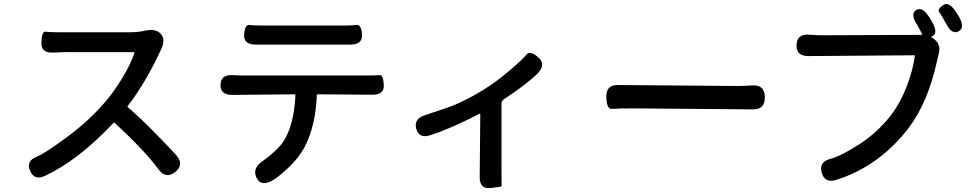

<svg xmlns="http://www.w3.org/2000/svg" viewBox="-20 -874 4920 969"><path d="M863 -5Q817 30 781 -18Q715 -109 559 -254Q555 -257 552 -253Q375 -65 208 13Q153 39 132 -12Q110 -62 167 -84Q204 -98 318 -182Q420 -257 500 -347Q551 -404 596 -478.5Q641 -553 658 -606Q659 -611 654 -611H321Q292 -611 263 -609H248Q186 -605 189 -661Q191 -717 210.5 -714Q230 -711 292 -711H636Q663 -711 690 -715L722 -721Q771 -729 793 -701Q816 -674 794 -627Q716 -457 626 -341Q622 -336 626 -332Q694 -274 780 -185Q857 -106 872 -88Q910 -41 863 -5Z M1349 40Q1295 67 1274 22Q1254 -23 1299 -56Q1381 -115 1411 -161Q1464 -244 1471 -393Q1471 -398 1466 -398L1152 -395Q1091 -395 1093 -446Q1094 -498 1154 -495Q1182 -493 1211 -493H1836Q1878 -493 1896 -495Q1914 -497 1917 -446Q1920 -395 1858 -396L1584 -398Q1579 -398 1579 -393Q1573 -239 1517 -131Q1489 -79 1437 -29Q1382 23 1349 40ZM1270 -649Q1209 -649 1212 -700Q1216 -751 1239 -748Q1262 -745 1306 -745H1710Q1754 -745 1779 -748Q1804 -751 1807 -700Q1810 -649 1749 -649Z M2456 75Q2400 81 2401 19L2404 -297Q2404 -302 2400 -300Q2258 -226 2153 -192Q2095 -173 2081 -223Q2067 -273 2123 -292L2227 -327Q2254 -336 2280 -347Q2347 -376 2415.5 -418Q2484 -460 2553 -519Q2618 -575 2636.5 -598Q2655 -621 2696 -585Q2737 -550 2695 -505Q2648 -456 2523 -373Q2511 -365 2511 -351V-14Q2511 61 2512 65Q2513 69 2456 75Z M3040 -383Q3038 -446 3098 -445L3701 -440Q3730 -440 3759 -442L3778 -443Q3839 -446 3840 -385Q3842 -322 3781 -322L3186 -327Q3094 -327 3068 -324.5Q3042 -322 3040 -383Z M4200 34Q4142 52 4127 -3Q4112 -57 4170 -72Q4220 -84 4320 -148Q4405 -203 4473 -288Q4522 -350 4557 -440Q4587 -520 4597 -590Q4598 -595 4593 -595L4059 -591Q3998 -591 4000 -647Q4002 -703 4062 -699L4078 -698Q4107 -696 4136 -696L4631 -698Q4636 -698 4634 -702Q4611 -746 4606 -753Q4574 -803 4603 -823Q4633 -842 4666 -793Q4676 -779 4687 -758Q4716 -704 4683 -690Q4678 -688 4682 -685L4687 -682Q4733 -652 4717 -600Q4715 -594 4709 -566Q4664 -358 4565 -227Q4416 -34 4200 34ZM4818 -716Q4785 -698 4757 -751Q4731 -799 4720 -812.5Q4709 -826 4738 -847Q4766 -869 4801 -819Q4817 -796 4822 -786Q4850 -733 4818 -716Z"/></svg>

Font: Resource Han Rounded KR Medium
Style: Regular
Weight: 500
Designer: Cyano Hao (round all glyphs); Ryoko NISHIZUKA 西塚涼子 (kana, bopomofo & ideographs); Paul D. Hunt (Latin, Greek & Cyrillic)
Foundry: Cyano Hao
Version: 0.990